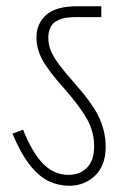

<svg xmlns="http://www.w3.org/2000/svg" viewBox="-20 -642 403 616"><path d="M319 -171Q319 -111 285 -78.5Q251 -46 202 -46Q168 -46 137 -60.5Q106 -75 77 -111Q48 -147 20 -213L54 -226Q83 -153 118 -117Q153 -81 200 -81Q236 -81 259 -104Q282 -127 282 -173Q282 -219 259.5 -259.5Q237 -300 186 -358Q135 -415 116 -450Q97 -485 97 -522Q97 -566 128 -594Q144 -608 168.5 -615Q193 -622 233 -622H305V-587H224Q196 -587 180.5 -582.5Q165 -578 153 -569Q135 -552 135 -521Q135 -499 143 -479.5Q151 -460 169.5 -435Q188 -410 220 -374Q277 -310 298 -265Q319 -220 319 -171Z"/></svg>

Font: Noto Sans Condensed ExtraLight
Style: Italic
Weight: 200
Width: 3
Italic angle: -12°
Designer: Monotype Design Team
Foundry: Monotype Imaging Inc.
Version: Version 2.013; ttfautohint (v1.8.4.7-5d5b)